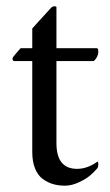

<svg xmlns="http://www.w3.org/2000/svg" viewBox="-20 -586 351 613"><path d="M20 -399.9Q20 -402.3 31.2 -415.5Q42.5 -428.7 45.9 -432.1H83V-495.1Q91.3 -504.4 106.2 -520.8Q121.1 -537.1 132.1 -549.1Q143.1 -561 144 -562Q146.5 -564.5 150.4 -565.4Q154.3 -566.4 157.2 -565.7Q160.2 -564.9 160.2 -563V-432.1H289.1Q293.9 -432.1 293.9 -420.9Q293.9 -405.3 279.8 -391.1H160.2V-128.9Q160.2 -46.9 226.1 -46.9Q258.8 -46.9 291 -69.8Q293.9 -68.4 293.9 -63Q293.9 -51.8 290 -47.9Q280.3 -36.6 267.8 -25.9Q255.4 -15.1 232.4 -4.2Q209.5 6.8 187 6.8Q166.5 6.8 149.2 1.7Q131.8 -3.4 116.2 -14.9Q100.6 -26.4 91.8 -48.3Q83 -70.3 83 -101.1V-391.1H24.9Q20 -391.1 20 -399.9Z"/></svg>

Font: Crimson
Style: Roman
Weight: 400
Version: Version 0.8